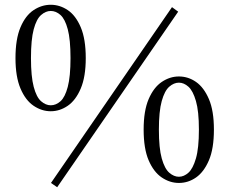

<svg xmlns="http://www.w3.org/2000/svg" viewBox="-20 -758 963 806"><path d="M193 -291Q155 -291 121 -314Q87 -337 66 -386.5Q45 -436 45 -514Q45 -594 66 -643.5Q87 -693 121 -715.5Q155 -738 193 -738Q231 -738 264.5 -715.5Q298 -693 319 -643.5Q340 -594 340 -514Q340 -436 319 -386.5Q298 -337 264.5 -314Q231 -291 193 -291ZM193 -316Q215 -316 234 -333Q253 -350 264.5 -393.5Q276 -437 276 -514Q276 -592 264.5 -635Q253 -678 234 -695Q215 -712 193 -712Q172 -712 152.5 -695Q133 -678 121.5 -635Q110 -592 110 -514Q110 -437 121.5 -393.5Q133 -350 152.5 -333Q172 -316 193 -316ZM731 10Q693 10 659 -13Q625 -36 604 -85Q583 -134 583 -214Q583 -293 604 -342Q625 -391 659 -414Q693 -437 731 -437Q770 -437 803 -414Q836 -391 857 -342Q878 -293 878 -214Q878 -134 857 -85Q836 -36 803 -13Q770 10 731 10ZM731 -16Q752 -16 771 -33Q790 -50 802.5 -93Q815 -136 815 -214Q815 -291 802.5 -334Q790 -377 771 -394Q752 -411 731 -411Q710 -411 690.5 -394Q671 -377 659 -334Q647 -291 647 -214Q647 -136 659 -93Q671 -50 690.5 -33Q710 -16 731 -16ZM220 28 194 10 702 -728 728 -709Z"/></svg>

Font: Noto Serif TC ExtraLight
Style: Regular
Weight: 400
Version: Version 2.002-H1;hotconv 1.1.0;makeotfexe 2.6.0